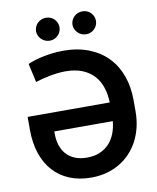

<svg xmlns="http://www.w3.org/2000/svg" viewBox="-100 -1018 903 1105"><g transform="rotate(-10 351.0 -465.5)"><path d="M310 -737.2Q394.9 -737.2 460.2 -711.1Q525.6 -685 570 -638.5Q614.3 -592 637.1 -527.7Q659.8 -463.4 659.8 -387.1V-321.7Q659.8 -273.1 649.5 -229.6Q639.2 -186.1 619.7 -149.3Q600.1 -112.6 572.1 -82.9Q544 -53.3 508.9 -32.7Q473.7 -12.1 432 -1.1Q390.3 9.9 343.8 9.9Q273.4 9.9 217.7 -13Q161.9 -35.9 123 -78.8Q84.2 -121.8 63.4 -183.4Q42.6 -245 42.6 -322.4V-397.7H522.4Q521.3 -443.9 508.3 -484.2Q495.4 -524.5 468.8 -554.3Q442.1 -584.2 400.9 -601.2Q359.7 -618.3 301.5 -618.3Q278.1 -618.3 254.1 -615.4Q230.1 -612.6 207.2 -608.1Q184.3 -603.7 163.5 -598.2Q142.8 -592.7 125.7 -587L101.2 -696.7Q112.6 -702.1 133.3 -709.2Q154.1 -716.3 181.6 -722.5Q209.2 -728.7 242 -733Q274.9 -737.2 310 -737.2ZM179.3 -288.7V-273.4Q179.3 -237.6 189.3 -207.2Q199.2 -176.8 219.1 -154.7Q239 -132.5 269.2 -120Q299.4 -107.6 340.2 -107.6Q381.7 -107.6 413.7 -121.1Q445.7 -134.6 468.4 -158.6Q491.1 -182.5 504.3 -215.9Q517.4 -249.3 521 -288.7ZM244.7 -807.5Q230.8 -807.5 218.2 -812.9Q205.6 -818.2 196.2 -827.4Q186.8 -836.6 181.3 -848.7Q175.8 -860.8 175.8 -874.3Q175.8 -888.5 181.3 -900.7Q186.8 -913 196.2 -922.1Q205.6 -931.1 218.2 -936.3Q230.8 -941.4 244.7 -941.4Q259.2 -941.4 271.7 -936.3Q284.1 -931.1 293.1 -922.1Q302.2 -913 307.5 -900.7Q312.9 -888.5 312.9 -874.3Q312.9 -860.8 307.5 -848.7Q302.2 -836.6 293.1 -827.4Q284.1 -818.2 271.7 -812.9Q259.2 -807.5 244.7 -807.5ZM457.7 -807.5Q443.9 -807.5 431.3 -812.9Q418.7 -818.2 409.3 -827.4Q399.9 -836.6 394.4 -848.7Q388.8 -860.8 388.8 -874.3Q388.8 -888.5 394.4 -900.7Q399.9 -913 409.3 -922.1Q418.7 -931.1 431.3 -936.3Q443.9 -941.4 457.7 -941.4Q472.3 -941.4 484.7 -936.3Q497.2 -931.1 506.2 -922.1Q515.3 -913 520.6 -900.7Q525.9 -888.5 525.9 -874.3Q525.9 -860.8 520.6 -848.7Q515.3 -836.6 506.2 -827.4Q497.2 -818.2 484.7 -812.9Q472.3 -807.5 457.7 -807.5Z"/></g></svg>

Font: Interop SemBd
Style: Regular
Weight: 600
Designer: Rasmus Andersson, Google, Jang Haemin
Foundry: jhaemin
Version: Version 1.008